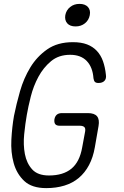

<svg xmlns="http://www.w3.org/2000/svg" viewBox="-20 -958 640 988"><path d="M418 -281Q421 -298 413.5 -304.5Q406 -311 390 -311H287Q271 -311 264.5 -319Q258 -327 260 -344Q263 -360 272.5 -368Q282 -376 299 -376H432Q466 -376 479.5 -359.5Q493 -343 487 -309L468 -200Q459 -148 438 -108.5Q417 -69 385.5 -42.5Q354 -16 311.5 -3Q269 10 218 10Q144 10 105 -26.5Q66 -63 50.5 -118.5Q35 -174 38.5 -239.5Q42 -305 52 -362Q64 -422 83 -488.5Q102 -555 136 -611Q170 -667 223 -704Q276 -741 355 -741Q398 -741 428 -729.5Q458 -718 478.5 -696Q499 -674 510 -643Q521 -612 525 -573Q528 -553 517.5 -542Q507 -531 487 -531Q474 -531 468.5 -536.5Q463 -542 461 -555Q457 -612 426.5 -644Q396 -676 341 -676Q282 -676 242.5 -643Q203 -610 177.5 -562.5Q152 -515 138.5 -461.5Q125 -408 118 -367Q110 -322 104.5 -267.5Q99 -213 108 -165.5Q117 -118 145.5 -86.5Q174 -55 232 -55Q305 -55 347.5 -90Q390 -125 403 -200ZM369 -822Q340 -822 326 -838Q312 -854 316 -880Q321 -906 341 -922Q361 -938 389 -938Q418 -938 432.5 -922Q447 -906 442 -880Q437 -854 417 -838Q397 -822 369 -822Z"/></svg>

Font: Maple Mono ExtraLight
Style: Italic
Weight: 275
Italic angle: -10°
Monospace: yes
Designer: subframe7536
Version: Version 7.000